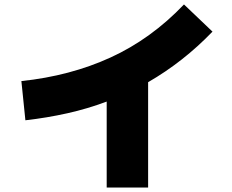

<svg xmlns="http://www.w3.org/2000/svg" viewBox="-20 -786 1040 862"><path d="M94 -246 76 -422Q295 -445 476.5 -528Q658 -611 806 -766L934 -644Q803 -508 645 -417V56H459V-330Q374 -298 282.5 -277.5Q191 -257 94 -246Z"/></svg>

Font: Murecho Black
Style: Regular
Weight: 900
Designer: Neil Summerour
Foundry: Positype
Version: Version 1.010; ttfautohint (v1.8.3)